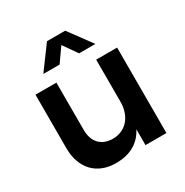

<svg xmlns="http://www.w3.org/2000/svg" viewBox="-173 -895 1003 1041"><g transform="rotate(-30 328.0 -375.0)"><path d="M259 -611 320 -698 381 -611H483L377 -755H263L157 -611ZM575 -535H444V-271C444 -185 394 -119 310 -118C238 -118 195 -163 195 -238V-535H64V-200C64 -74 138 5 258 5C343 5 407 -28 444 -99V0H575Z"/></g></svg>

Font: Montserrat_SPRD_medium Medium
Style: Regular
Weight: 400
Designer: Julieta Ulanovsky edited by Nelly Hempel
Foundry: Julieta Ulanovsky
Version: Version 4.000;PS 004.000;hotconv 1.0.88;makeotf.lib2.5.64775